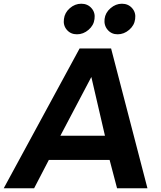

<svg xmlns="http://www.w3.org/2000/svg" viewBox="-72 -1010 866 1030"><path d="M271 -908Q275 -942 302.5 -966Q330 -990 364 -990Q398 -990 419 -966Q440 -942 435 -908Q431 -874 403 -850Q375 -826 341 -826Q307 -826 286.5 -850Q266 -874 271 -908ZM559 -826Q526 -826 505.5 -850Q485 -874 489 -908Q493 -942 521 -966Q549 -990 582 -990Q616 -990 637 -966Q658 -942 653 -908Q649 -874 621 -850Q593 -826 559 -826ZM516 -152H190L111 0H-52L355 -750H524L719 0H556ZM491 -282 418 -597 252 -282Z"/></svg>

Font: Oakes Grotesk Bold
Style: Italic
Weight: 700
Italic angle: -8°
Designer: Samuel Oakes
Foundry: Samuel Oakes
Version: Version 1.000;PS 001.000;hotconv 1.0.88;makeotf.lib2.5.64775